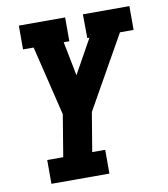

<svg xmlns="http://www.w3.org/2000/svg" viewBox="-82 -590 765 874"><g transform="rotate(-10 300.0 -152.5)"><path d="M85 215V105H159L191 -88L113 -410H64V-520H278V-410H252L283 -252L371 -410H361L360 -520H575V-410H512L323 -75L293 105H353V215Z"/></g></svg>

Font: Iosevka Etoile Extrabold
Style: Italic
Weight: 800
Italic angle: -9°
Designer: Belleve Invis
Foundry: Belleve Invis
Version: Version 22.1.2; ttfautohint (v1.8.4)